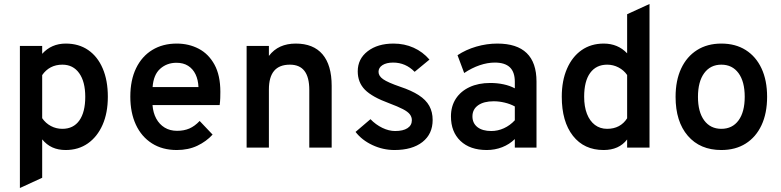

<svg xmlns="http://www.w3.org/2000/svg" viewBox="-20 -742 3927 965"><path d="M80 203V-511H192V-471.5Q238.5 -523 310.5 -523Q376 -523 423.2 -490.5Q470.5 -458 496.2 -398Q522 -338 522 -255.5Q522 -174.5 495.5 -114.5Q469 -54.5 421.5 -21.2Q374 12 310 12Q272.5 12 243.2 -1.2Q214 -14.5 192 -41.5V151.5ZM293.5 -94.5Q349 -94.5 378.8 -136.5Q408.5 -178.5 408.5 -255.5Q408.5 -331.5 378 -374.2Q347.5 -417 293.5 -417Q260.5 -417 235 -403.5Q209.5 -390 192 -364.5V-148Q209.5 -122.5 236 -108.5Q262.5 -94.5 293.5 -94.5Z M868.5 12Q796 12 743.5 -21.5Q691 -55 663 -115.2Q635 -175.5 635 -256Q635 -339.5 664 -399.2Q693 -459 745.5 -491Q798 -523 868.5 -523Q929 -523 978.8 -497Q1028.5 -471 1058 -417.2Q1087.5 -363.5 1087.5 -280.5Q1087.5 -267.5 1087 -249.8Q1086.5 -232 1084 -214H746.5Q749.5 -175 765.2 -146Q781 -117 807.5 -100.8Q834 -84.5 870 -84.5Q905 -84.5 932 -96.2Q959 -108 983.5 -134L1048.5 -65.5Q1017 -31 971.8 -9.5Q926.5 12 868.5 12ZM747 -304.5H977.5Q976 -341 962.8 -368.5Q949.5 -396 925.5 -411.2Q901.5 -426.5 867 -426.5Q819 -426.5 785.2 -396.5Q751.5 -366.5 747 -304.5Z M1219.5 0V-511H1331.5V-461Q1355.5 -492.5 1389.2 -507.8Q1423 -523 1466.5 -523Q1555 -523 1601 -469Q1647 -415 1647 -310.5V0H1534.5V-290Q1534.5 -354 1510.2 -385.5Q1486 -417 1437 -417Q1384 -417 1357.8 -386Q1331.5 -355 1331.5 -292V0Z M1962.5 12Q1905 12 1852 -12.8Q1799 -37.5 1767 -79L1842 -143Q1868.5 -115.5 1901.5 -99.5Q1934.5 -83.5 1966 -83.5Q2006 -83.5 2028 -97.8Q2050 -112 2050 -138Q2050 -154 2040 -167.2Q2030 -180.5 2005 -193.5Q1980 -206.5 1936 -223Q1850 -254.5 1814 -291.2Q1778 -328 1778 -383.5Q1778 -446 1828 -484.5Q1878 -523 1958 -523Q2012.5 -523 2058.8 -502.2Q2105 -481.5 2138.5 -442.5L2064 -381Q2018.5 -427.5 1956 -427.5Q1922.5 -427.5 1902.5 -414.8Q1882.5 -402 1882.5 -381Q1882.5 -360 1905.8 -343.8Q1929 -327.5 1991.5 -306Q2048.5 -287 2084.8 -263.5Q2121 -240 2137.8 -209.5Q2154.5 -179 2154.5 -139Q2154.5 -68.5 2103.2 -28.2Q2052 12 1962.5 12Z M2426.5 12Q2342.5 12 2294.5 -33.5Q2246.5 -79 2246.5 -157Q2246.5 -208 2271 -245.8Q2295.5 -283.5 2340 -304.2Q2384.5 -325 2444 -325Q2479 -325 2510.8 -318.2Q2542.5 -311.5 2567.5 -298V-331Q2567.5 -380 2542.5 -403.8Q2517.5 -427.5 2467 -427.5Q2430 -427.5 2390.5 -414Q2351 -400.5 2313 -375L2279.5 -464.5Q2321.5 -492.5 2374 -507.8Q2426.5 -523 2479.5 -523Q2578 -523 2627.2 -475.2Q2676.5 -427.5 2676.5 -332V0H2567.5V-43Q2540.5 -16.5 2504 -2.2Q2467.5 12 2426.5 12ZM2449.5 -83.5Q2482 -83.5 2512.8 -97.5Q2543.5 -111.5 2567.5 -137.5V-207Q2545 -219.5 2516.8 -226.2Q2488.5 -233 2461.5 -233Q2411.5 -233 2383 -212.8Q2354.5 -192.5 2354.5 -157Q2354.5 -123 2379.5 -103.2Q2404.5 -83.5 2449.5 -83.5Z M3014 12Q2915.5 12 2859.5 -59.5Q2803.5 -131 2803.5 -256Q2803.5 -336.5 2829.8 -396.8Q2856 -457 2903.2 -490Q2950.5 -523 3014.5 -523Q3085.5 -523 3132 -474V-670.5L3244.5 -722V0H3132V-41Q3091 12 3014 12ZM3031.5 -94.5Q3065 -94.5 3090.2 -108Q3115.5 -121.5 3132 -147.5V-365Q3115.5 -389 3088.8 -403Q3062 -417 3031.5 -417Q2976.5 -417 2946.2 -375.5Q2916 -334 2916 -256Q2916 -206 2930 -170Q2944 -134 2970 -114.2Q2996 -94.5 3031.5 -94.5Z M3605.5 12Q3498.5 12 3437 -59.5Q3375.5 -131 3375.5 -255Q3375.5 -337.5 3403.5 -397.5Q3431.5 -457.5 3483.2 -490.2Q3535 -523 3605.5 -523Q3676.5 -523 3728 -490.5Q3779.5 -458 3807.5 -398Q3835.5 -338 3835.5 -255.5Q3835.5 -173 3807.5 -113Q3779.5 -53 3728 -20.5Q3676.5 12 3605.5 12ZM3605.5 -94.5Q3661 -94.5 3692 -137Q3723 -179.5 3723 -255.5Q3723 -332 3691.8 -374.5Q3660.5 -417 3605.5 -417Q3550.5 -417 3519.2 -374.2Q3488 -331.5 3488 -255Q3488 -179.5 3519.2 -137Q3550.5 -94.5 3605.5 -94.5Z"/></svg>

Font: Overpass SemiBold
Style: Regular
Weight: 600
Designer: Delve Withrington, Dave Bailey, Thomas Jockin
Foundry: Delve Fonts LLC
Version: Version 4.000